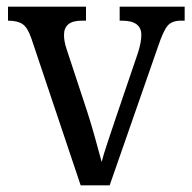

<svg xmlns="http://www.w3.org/2000/svg" viewBox="-20 -556 577 576"><path d="M74 -441Q63 -473 48 -483.5Q33 -494 4 -494V-536H238V-494H225Q172 -494 172 -451Q172 -441 174 -430.5Q176 -420 180 -408L242 -220Q254 -183 266 -139.5Q278 -96 285 -70Q290 -91 303 -129.5Q316 -168 329 -207L393 -395Q404 -428 404 -451Q404 -494 346 -494H339V-536H534V-494H523Q496 -494 483 -479Q470 -464 454 -416L309 0H222Z"/></svg>

Font: Noto Serif SemiCondensed
Style: Regular
Weight: 400
Width: 4
Designer: Monotype Design Team
Foundry: Monotype Imaging Inc.
Version: Version 2.013